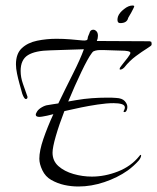

<svg xmlns="http://www.w3.org/2000/svg" viewBox="-20 -654 571 698"><path d="M265 24Q239 24 214 18.5Q189 13 166 0Q145 -12 134 -35Q123 -58 123 -77Q123 -106 137.5 -148.5Q152 -191 174 -239Q162 -236 151.5 -233.5Q141 -231 133 -230Q131 -230 128.5 -229.5Q126 -229 124 -229Q110 -229 110 -237Q110 -240 112 -243.5Q114 -247 115 -249Q120 -257 132 -264Q144 -271 154 -272Q162 -273 172 -275Q182 -277 192 -278Q219 -334 245.5 -386.5Q272 -439 285 -475L163 -471Q108 -470 81.5 -453.5Q55 -437 55 -396Q55 -373 63.5 -349Q72 -325 79 -305Q79 -304 79.5 -303.5Q80 -303 80 -302Q80 -294 74 -294Q68 -294 61 -313Q57 -327 51 -349Q45 -371 42 -386Q40 -395 39 -404Q38 -413 38 -420Q38 -459 59.5 -479Q81 -499 115 -506Q149 -513 185 -513Q211 -513 235.5 -511Q260 -509 279 -507Q298 -505 298.5 -513Q299 -521 305 -533Q308 -546 319 -546Q325 -546 330.5 -540.5Q336 -535 336 -524Q336 -514 332 -505L524 -504L530 -502Q532 -495 531 -491Q531 -488 514 -477.5Q497 -467 474 -450Q451 -433 432 -409Q424 -401 417 -401Q415 -401 415 -403Q415 -408 422 -416Q423 -418 429 -425Q435 -432 444 -444Q449 -451 451.5 -455Q454 -459 454 -462Q454 -470 418 -470Q402 -470 387.5 -471Q373 -472 358 -472Q351 -472 343 -472Q335 -472 327 -470Q323 -469 320 -467.5Q317 -466 313 -460Q300 -443 276 -393Q252 -343 228 -285L257 -290Q286 -295 314 -297Q342 -299 367 -299Q376 -299 385 -299Q394 -299 402 -298Q424 -297 433.5 -286.5Q443 -276 443 -265Q443 -258 440 -252Q437 -246 432 -246.5Q427 -247 431 -253Q434 -259 434 -263Q434 -272 422.5 -275.5Q411 -279 393 -279Q368 -279 335 -274Q302 -269 275.5 -263.5Q249 -258 241 -256L214 -250Q195 -201 183 -159.5Q171 -118 171 -99Q171 -69 192.5 -50Q214 -31 247 -21.5Q280 -12 314 -12Q361 -12 408.5 -30.5Q456 -49 486 -86Q489 -91 492 -91Q493 -91 493 -88Q493 -86 491 -81Q489 -76 484 -70Q475 -60 465 -51Q455 -42 444 -34Q407 -8 359.5 8Q312 24 265 24ZM417 -570Q407 -570 407 -582Q407 -585 407.5 -588Q408 -591 409 -594Q414 -608 431 -621Q447 -634 462 -634Q468 -634 468 -631Q467 -627 464 -621.5Q461 -616 457 -608Q453 -601 450 -596Q447 -591 446 -589Q442 -570 417 -570Z"/></svg>

Font: Grey Qo
Style: Regular
Weight: 400
Designer: Robert E. Leuschke
Foundry: Robert E. Leuschke
Version: Version 2.010